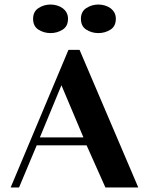

<svg xmlns="http://www.w3.org/2000/svg" viewBox="-20 -827 653 847"><path d="M282 -607H331L590 0H445L362 -186H142L64 0H27ZM348 -221 251 -451 156 -221ZM337 -744Q337 -776 361 -791.5Q385 -807 414 -807Q428 -807 442 -803Q456 -799 467 -791Q478 -783 484.5 -771.5Q491 -760 491 -744Q491 -711 467 -696Q443 -681 414 -681Q385 -681 361 -696Q337 -711 337 -744ZM203 -807Q217 -807 231 -803Q245 -799 256 -791Q267 -783 273.5 -771.5Q280 -760 280 -744Q280 -711 256 -696Q232 -681 203 -681Q174 -681 150 -696Q126 -711 126 -744Q126 -776 150 -791.5Q174 -807 203 -807Z"/></svg>

Font: Gamine
Style: Bold
Weight: 700
Designer: Tapiwanashe Sebastian Garikayi
Version: Version 1.000